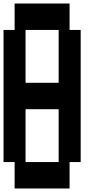

<svg xmlns="http://www.w3.org/2000/svg" viewBox="-20 -1050 540 1090"><path d="M63 20V-130H0V-880H63V-1030H375V-880H438V-130H375V20ZM125 -580H313V-880H125ZM125 -130H313V-430H125Z"/></svg>

Font: 2P VHS
Style: Regular
Weight: 400
Designer: CodeMan38
Foundry: CodeMan38
Version: Version 3.000